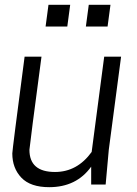

<svg xmlns="http://www.w3.org/2000/svg" viewBox="-20 -765 568 796"><path d="M259 -655H169L181 -745H271ZM426 -655H336L348 -745H438ZM184 11Q106 11 68.5 -28.5Q31 -68 31 -129Q31 -142 82 -530H152Q104 -169 102 -144Q102 -52 208 -52Q300 -52 360 -135L412 -530H482L431 -144L418 0H358V-74Q297 11 184 11Z"/></svg>

Font: Tanohe Sans
Style: Italic
Weight: 400
Designer: Village Type and Design LLC & Cristiano Sobral
Foundry: Cooper Hewitt Smithsonian Design Museum
Version: Version 1.00;September 29, 2021;FontCreator 13.0.0.2655 64-b